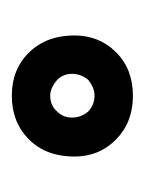

<svg xmlns="http://www.w3.org/2000/svg" viewBox="20 -784 245 325"><g transform="rotate(90 142.5 -621.5)"><path d="M40 -625Q40 -667 68.5 -695.5Q97 -724 142 -724Q187 -724 216 -695.5Q245 -667 245 -625Q245 -577 216 -548Q187 -519 142 -519Q97 -519 68.5 -548.5Q40 -578 40 -625ZM115 -648Q105 -636 105 -621Q105 -606 115 -596Q129 -584 142 -584Q159 -584 169 -596Q179 -606 179 -621Q179 -636 169 -648Q164 -653 157 -656Q150 -659 142 -659Q128 -659 115 -648Z"/></g></svg>

Font: IngvarSans
Style: Bold
Weight: 700
Version: Version 3.000